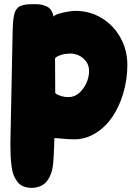

<svg xmlns="http://www.w3.org/2000/svg" viewBox="-20 -718 657 918"><path d="M341.8 -666Q410.2 -666 467.3 -630.9Q524.4 -595.7 556.6 -536.6Q588.9 -477.5 588.9 -408.2Q588.9 -337.4 569.3 -272Q549.8 -206.5 516.6 -158.2Q483.4 -109.9 436 -80.8Q388.7 -51.8 335.9 -51.8Q311 -51.8 281.2 -54.7Q251.5 -57.6 240.2 -58.1Q239.7 -42.5 238.8 -18.6Q237.8 5.4 237.3 15.1Q236.8 24.9 235.8 41.5Q234.9 58.1 234.1 64.5Q233.4 70.8 231.7 82Q230 93.3 228.3 98.6Q226.6 104 223.9 112.1Q221.2 120.1 217.8 126.5Q214.4 132.8 210 140.1Q197.8 160.2 176.8 170.2Q155.8 180.2 131.8 180.2Q109.4 180.2 92.3 173.3Q75.2 166.5 64.2 152.3Q53.2 138.2 46.1 121.3Q39.1 104.5 35.6 79.1Q32.2 53.7 31 30.5Q29.8 7.3 29.8 -24.9V-40L40 -545.9Q40.5 -574.2 41.3 -592.8Q42 -611.3 44.4 -628.7Q46.9 -646 49.8 -655.8Q52.7 -665.5 59.3 -674.3Q65.9 -683.1 72.8 -687Q79.6 -690.9 91.8 -693.8Q104 -696.8 116.7 -697.5Q129.4 -698.2 148.9 -698.2Q170.9 -698.2 187.5 -693.1Q204.1 -688 212.4 -682.1Q220.7 -676.3 226.3 -665.8Q231.9 -655.3 233.2 -650.9Q234.4 -646.5 235.8 -638.2Q240.7 -648.4 279.1 -657.2Q317.4 -666 341.8 -666ZM316.9 -461.9Q294.4 -461.9 275.9 -456.5Q257.3 -451.2 250 -445.3L243.2 -439.9L244.1 -273.9Q246.1 -271.5 250 -268.3Q253.9 -265.1 270.3 -259.5Q286.6 -253.9 308.1 -253.9Q348.1 -253.9 377 -293.7Q405.8 -333.5 405.8 -379.9Q405.8 -406.2 390.4 -425.8Q375 -445.3 355.5 -453.6Q335.9 -461.9 316.9 -461.9Z"/></svg>

Font: Blue Custard
Style: Regular
Weight: 400
Version: Version 01.01